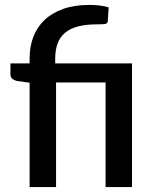

<svg xmlns="http://www.w3.org/2000/svg" viewBox="-20 -761 628 781"><path d="M100.5 0V-424.5L50.5 -431.5Q38 -434 30.2 -440.5Q22.5 -447 22.5 -459V-503H100.5V-524.5Q100.5 -571.5 115.5 -611Q130.5 -650.5 161 -679.5Q191.5 -708.5 237.2 -724.8Q283 -741 344.5 -741Q364.5 -741 385.8 -738.5Q407 -736 422 -731L418.5 -675Q417.5 -664.5 406 -663.2Q394.5 -662 375.5 -662Q329 -662 296.5 -653.2Q264 -644.5 243.5 -626.8Q223 -609 213.8 -582.8Q204.5 -556.5 204.5 -521.5V-503H517V0H409.5V-425.5H208V0Z"/></svg>

Font: Lato SemiBold
Style: Regular
Weight: 600
Designer: Lukasz Dziedzic with Adam Twardoch and Botio Nikoltchev
Foundry: tyPoland Lukasz Dziedzic
Version: Version 2.015; 2015-08-06; http://www.latofonts.com/